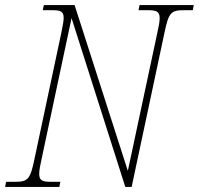

<svg xmlns="http://www.w3.org/2000/svg" viewBox="-37 -734 781 754"><path d="M-17 0H196L200 -20H163C130 -20 117 -25 117 -51C117 -64 120 -82 126 -108L244 -663L455 0H480L609 -606C625 -683 634 -694 684 -694H720L724 -714H511L507 -694H544C577 -694 590 -689 590 -663C590 -650 587 -632 581 -606L465 -63L256 -714H135L131 -694H167C202 -694 213 -689 213 -663C213 -650 209 -632 204 -606L98 -108C82 -31 73 -20 23 -20H-13Z"/></svg>

Font: Noto Serif SemiCondensed Thin
Style: Italic
Weight: 100
Width: 4
Italic angle: -12°
Designer: Monotype Design Team
Foundry: Monotype Imaging Inc.
Version: Version 2.013